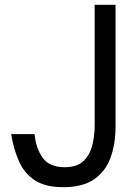

<svg xmlns="http://www.w3.org/2000/svg" viewBox="-20 -776 540 799"><path d="M243.2 2.9Q168.9 2.9 125.5 -25.4Q82 -53.7 59.6 -103.5Q37.1 -153.3 26.4 -217.8H124Q128.9 -160.2 157.2 -120.1Q185.5 -80.1 249 -80.1Q300.8 -80.1 327.6 -106Q354.5 -131.8 364.3 -172.4Q374 -212.9 374 -255.9V-755.9H460.9V-251Q460.9 -176.8 439.9 -119.6Q418.9 -62.5 371.6 -29.8Q324.2 2.9 243.2 2.9Z"/></svg>

Font: Kosugi
Style: Regular
Weight: 400
Version: Version 4.002